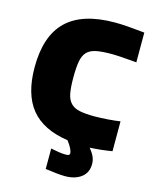

<svg xmlns="http://www.w3.org/2000/svg" viewBox="-140 -847 932 1160"><g transform="rotate(15 326.5 -267.5)"><path d="M379 220Q353 220 321 216Q289 212 257 208V80Q279 85 305 89Q331 93 351 93Q367 93 371.5 88.5Q376 84 376 79Q376 69 367.5 50.5Q359 32 339 6Q182 -17 107.5 -109Q33 -201 33 -369Q33 -565 131.5 -660Q230 -755 433 -755Q468 -755 510 -752Q552 -749 619 -742V-556Q581 -559 556.5 -561Q532 -563 515.5 -564Q499 -565 486.5 -565.5Q474 -566 461 -566Q402 -566 365.5 -558.5Q329 -551 309 -530Q289 -509 282 -470.5Q275 -432 275 -369Q275 -309 282 -271Q289 -233 309.5 -211.5Q330 -190 366 -182.5Q402 -175 459 -175Q475 -175 497.5 -176Q520 -177 543 -178.5Q566 -180 586.5 -182.5Q607 -185 619 -187V0Q547 12 480 15Q503 43 511.5 64Q520 85 520 107Q520 161 481.5 190.5Q443 220 379 220Z"/></g></svg>

Font: Encode Sans Wide
Style: Black
Weight: 900
Designer: Pablo Impallari, Andres Torresi
Foundry: Pablo Impallari, Andres Torresi
Version: Version 1.000; ttfautohint (v1.00) -l 8 -r 50 -G 200 -x 14 -